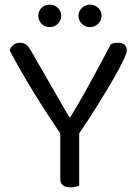

<svg xmlns="http://www.w3.org/2000/svg" viewBox="-20 -797 590 822"><path d="M314 -218H243Q215 -260 184.5 -306.5Q154 -353 124.5 -401Q95 -449 68.5 -495.5Q42 -542 21 -582Q25 -593 36 -603.5Q47 -614 65 -614Q84 -614 94.5 -604Q105 -594 116 -574Q129 -551 145.5 -522.5Q162 -494 180 -462.5Q198 -431 216 -400Q234 -369 249.5 -342Q265 -315 277 -295H281Q316 -353 345 -405Q374 -457 401 -507Q428 -557 454 -607Q460 -611 469 -612.5Q478 -614 485 -614Q504 -614 513.5 -605Q523 -596 523 -580Q523 -570 507.5 -537.5Q492 -505 464 -456.5Q436 -408 398 -347Q360 -286 314 -218ZM238 -257H319V-2Q314 0 303.5 2.5Q293 5 282 5Q260 5 249 -4Q238 -13 238 -32ZM242 -729Q242 -710 228 -695.5Q214 -681 192 -681Q171 -681 157.5 -695.5Q144 -710 144 -729Q144 -749 157.5 -763Q171 -777 192 -777Q214 -777 228 -763Q242 -749 242 -729ZM415 -729Q415 -710 400.5 -695.5Q386 -681 365 -681Q345 -681 330.5 -695.5Q316 -710 316 -729Q316 -749 330.5 -763Q345 -777 365 -777Q386 -777 400.5 -763Q415 -749 415 -729Z"/></svg>

Font: Baloo Tamma 2
Style: Regular
Weight: 400
Designer: Divya Kowshik, Shuchita Grover and Ek Type
Foundry: Ek Type
Version: Version 1.700